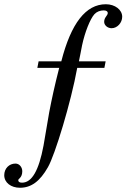

<svg xmlns="http://www.w3.org/2000/svg" viewBox="-82 -726 596 905"><path d="M100 -437 94 -406H197C176 -324 162 -260 150 -197L123 -39C101 78 68 135 22 135C10 135 4 131 4 123C4 116 23 112 23 81C23 63 10 45 -9 45C-39 45 -62 68 -62 100C-62 135 -30 159 12 159C65 159 106 129 144 62C177 5 253 -245 282 -406H410L416 -437H290C296 -464 300 -489 305 -513C318 -574 343 -637 363 -659C374 -671 390 -677 407 -677C419 -677 426 -672 426 -665C426 -652 409 -645 409 -623C409 -607 425 -593 444 -593C471 -593 494 -619 494 -647C494 -680 460 -706 417 -706C323 -706 253 -617 207 -437Z"/></svg>

Font: STIXGeneral
Style: Italic
Weight: 400
Italic angle: -16.33°
Designer: MicroPress Inc., with final additions and corrections provided by Coen Hoffman, Elsevier (retired)
Version: Version 1.1.0